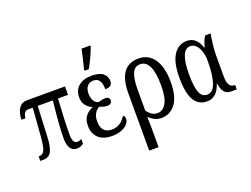

<svg xmlns="http://www.w3.org/2000/svg" viewBox="-146 -1114 2183 1672"><g transform="rotate(-20 945.5 -278.0)"><path d="M314 -114Q314 -229 339 -458H199L186 -177Q182 -85 160 -42.5Q138 0 84 0H56V-41Q82 -42 97 -55.5Q112 -69 120 -102Q128 -135 133 -195L153 -458H110Q67 -458 62 -393H25Q25 -455 51 -495.5Q77 -536 131 -536H480V-458H387Q374 -252 374 -129Q374 -86 384.5 -66Q395 -46 417 -46Q439 -46 457 -58V-14Q430 8 394 8Q356 8 335 -22Q314 -52 314 -114Z M687 -621Q715 -729 728 -796H809V-784Q776 -694 726 -606H687ZM550 -144Q550 -200 575.5 -233.5Q601 -267 643 -283V-286Q607 -301 585 -331Q563 -361 563 -402Q563 -470 607.5 -507.5Q652 -545 730 -545Q802 -545 835 -516.5Q868 -488 868 -445Q868 -420 853 -406.5Q838 -393 802 -393Q802 -500 729 -500Q691 -500 671 -474.5Q651 -449 651 -407Q651 -366 667.5 -338.5Q684 -311 711 -308Q718 -310 737.5 -315Q757 -320 777 -320Q793 -320 803 -311.5Q813 -303 813 -287Q813 -270 801.5 -260.5Q790 -251 771 -251Q738 -251 702 -268Q676 -258 657.5 -228.5Q639 -199 639 -153Q639 -98 665 -70.5Q691 -43 737 -43Q818 -43 867 -123Q884 -115 884 -90Q884 -66 865 -43Q846 -20 808.5 -5Q771 10 720 10Q638 10 594 -32Q550 -74 550 -144Z M978 -291Q978 -546 1164 -546Q1255 -546 1307 -471Q1359 -396 1359 -258Q1359 -124 1309 -57Q1259 10 1177 10Q1114 10 1063 -43Q1065 -7 1065 49V240H978ZM1270 -258Q1270 -494 1160 -494Q1108 -494 1086.5 -442.5Q1065 -391 1065 -293V-98Q1088 -69 1109 -55.5Q1130 -42 1162 -42Q1209 -42 1239.5 -94Q1270 -146 1270 -258Z M1442 -267Q1442 -407 1487.5 -476.5Q1533 -546 1612 -546Q1658 -546 1688.5 -518Q1719 -490 1735 -440H1740Q1753 -497 1779 -536H1830Q1823 -504 1816 -444Q1809 -384 1809 -339V-141Q1809 -41 1872 -41H1877V0H1826Q1782 0 1761 -28Q1740 -56 1734 -105H1730Q1692 10 1601 10Q1521 10 1481.5 -57Q1442 -124 1442 -267ZM1724 -309V-348Q1715 -420 1688.5 -456.5Q1662 -493 1625 -493Q1531 -493 1531 -266Q1531 -150 1551.5 -97.5Q1572 -45 1621 -45Q1675 -45 1699.5 -117.5Q1724 -190 1724 -309Z"/></g></svg>

Font: Noto Serif Cond
Style: Regular
Weight: 400
Width: 3
Designer: Monotype Design Team
Foundry: Monotype Imaging Inc.
Version: Version 1.001